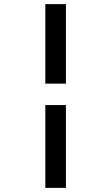

<svg xmlns="http://www.w3.org/2000/svg" viewBox="-20 -778 540 932"><path d="M200 134V-268H300V134ZM200 -758H300V-372H200Z"/></svg>

Font: D2Coding
Style: Bold
Weight: 700
Monospace: yes
Designer: Yong-Rak Park; Jeong-Hwan Yoon; Sang-Min Lee;
Foundry: NHN Corporation
Version: Version 1.3.2; Build 20180524